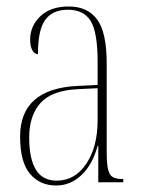

<svg xmlns="http://www.w3.org/2000/svg" viewBox="-20 -562 440 592"><path d="M153 10Q103 10 72.5 -26Q42 -62 42 -141Q42 -288 218 -297L281 -300V-371Q281 -463 259.5 -497.5Q238 -532 189 -532Q143 -532 120 -501.5Q97 -471 97 -395Q87 -395 80 -406.5Q73 -418 73 -440Q73 -482 104.5 -512Q136 -542 192 -542Q250 -542 279.5 -502Q309 -462 309 -366V-93Q309 -56 313.5 -38.5Q318 -21 328.5 -15.5Q339 -10 358 -10H360V0H283V-112H281Q265 -54 231 -22Q197 10 153 10ZM155 -5Q211 -5 246 -57Q281 -109 281 -191V-290L219 -287Q139 -283 104.5 -244Q70 -205 70 -138Q70 -73 90.5 -39Q111 -5 155 -5Z"/></svg>

Font: Noto Serif Display ExtraCondensed Thin
Style: Regular
Weight: 100
Width: 2
Designer: Monotype Design Team
Foundry: Monotype Imaging Inc.
Version: Version 2.009